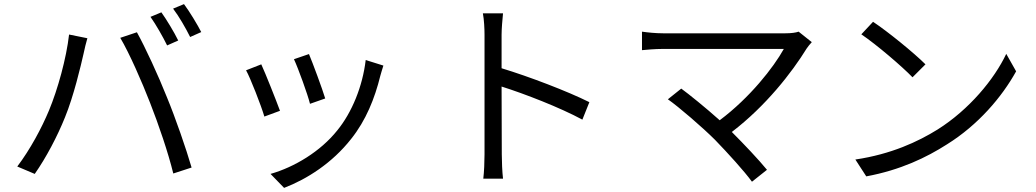

<svg xmlns="http://www.w3.org/2000/svg" viewBox="-20 -839 5040 934"><path d="M765 -779 712 -757C739 -719 773 -659 793 -618L847 -642C827 -683 790 -744 765 -779ZM875 -819 822 -797C851 -759 883 -703 905 -659L959 -683C940 -720 902 -783 875 -819ZM218 -301C183 -217 127 -112 64 -29L149 7C205 -73 259 -176 296 -268C338 -370 373 -518 387 -580C391 -602 399 -631 405 -653L316 -671C303 -556 261 -404 218 -301ZM710 -339C752 -232 798 -97 823 5L912 -24C886 -114 833 -267 792 -366C750 -472 686 -610 646 -682L565 -655C609 -581 670 -442 710 -339Z M1483 -576 1410 -551C1431 -506 1477 -379 1488 -334L1562 -360C1549 -404 1500 -536 1483 -576ZM1759 -547C1744 -419 1692 -292 1621 -205C1539 -102 1412 -26 1296 7L1362 75C1474 32 1596 -46 1688 -163C1760 -253 1803 -360 1830 -470C1834 -483 1838 -499 1845 -520ZM1251 -526 1177 -497C1197 -462 1251 -324 1266 -272L1342 -300C1323 -352 1271 -483 1251 -526Z M2847 -342C2741 -395 2552 -467 2420 -507V-670C2420 -700 2424 -743 2427 -774H2329C2335 -743 2337 -698 2337 -670V-88C2337 -51 2335 -2 2331 30H2427C2423 -3 2421 -56 2421 -88L2420 -418C2531 -383 2704 -316 2813 -257Z M3865 -685C3851 -680 3829 -677 3801 -677H3205C3170 -677 3131 -681 3103 -685V-595C3123 -597 3166 -601 3205 -601H3793C3743 -511 3628 -364 3481 -254C3413 -315 3331 -381 3294 -408L3229 -356C3282 -319 3398 -219 3458 -159C3521 -94 3601 -6 3638 45L3711 -13C3671 -62 3600 -137 3540 -197C3705 -323 3832 -486 3904 -603C3910 -612 3919 -623 3929 -634Z M4227 -733 4170 -672C4244 -622 4369 -515 4419 -463L4482 -526C4426 -582 4298 -686 4227 -733ZM4141 -63 4194 19C4361 -12 4487 -73 4587 -137C4738 -231 4854 -367 4923 -492L4875 -577C4817 -454 4695 -306 4541 -209C4446 -150 4316 -89 4141 -63Z"/></svg>

Font: Noto Sans Mono CJK JP Regular
Style: Regular
Weight: 400
Designer: Ryoko NISHIZUKA (kana & ideographs); Paul D. Hunt (Latin, Greek & Cyrillic); Wenlong ZHANG (bopomofo); Sandoll Communica
Foundry: Adobe Systems Incorporated
Version: Version 1.004;PS 1.004;hotconv 1.0.82;makeotf.lib2.5.63406